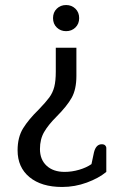

<svg xmlns="http://www.w3.org/2000/svg" viewBox="-20 -510 518 764"><path d="M191 -438Q191 -461 206 -475.5Q221 -490 243 -490Q265 -490 280 -475.5Q295 -461 295 -438Q295 -415 280 -400.5Q265 -386 243 -386Q221 -386 206 -400.5Q191 -415 191 -438ZM50 88Q50 36 72 0.5Q94 -35 134 -74Q162 -103 176 -122Q190 -141 196 -164.5Q202 -188 202 -225V-320H284V-208Q284 -155 265.5 -121.5Q247 -88 204 -45Q172 -13 155.5 15.5Q139 44 139 83Q139 125 165.5 149.5Q192 174 237 174Q266 174 295 165.5Q324 157 344 143L354 96Q362 64 385 64Q394 64 398.5 68.5Q403 73 403 79V174Q373 199 325.5 216.5Q278 234 227 234Q145 234 97.5 195Q50 156 50 88Z"/></svg>

Font: Maitree Medium
Style: Regular
Weight: 500
Designer: CadsonDemak Team
Foundry: CadsonDemak
Version: Version 1.000